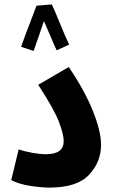

<svg xmlns="http://www.w3.org/2000/svg" viewBox="-20 -848 518 874"><path d="M31 -28Q66 -10 117 -2Q168 6 205 6Q330 6 385 -52Q440 -110 440 -189Q440 -250 403 -342.5Q366 -435 293 -543L154 -462Q228 -348 249 -291.5Q270 -235 270 -206Q270 -146 190 -146Q164 -146 129 -152Q94 -158 65 -168ZM76 -635 133 -616Q138 -630 152.5 -671.5Q167 -713 180 -752Q195 -719 212 -678Q229 -637 238 -619L295 -645Q279 -677 254.5 -737.5Q230 -798 216 -828L146 -822Q139 -802 124 -763.5Q109 -725 95 -687.5Q81 -650 76 -635Z"/></svg>

Font: Noto Sans Arabic Condensed Extra
Style: Regular
Weight: 800
Width: 3
Designer: Nadine Chahine - Monotype Design Team
Foundry: Monotype Imaging Inc.
Version: Version 1.902